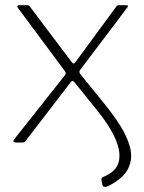

<svg xmlns="http://www.w3.org/2000/svg" viewBox="-20 -550 555 741"><path d="M398 168Q389 172 383 171Q377 170 375 163L372 147Q370 136 378 133Q428 113 438 75.5Q448 38 425.5 -13.5Q403 -65 355 -124L267 -233Q262 -238 259.5 -238Q257 -238 253 -233L78 -5Q75 0 66 0H41Q35 0 32.5 -3Q30 -6 36 -14L230 -259Q234 -264 233.5 -268Q233 -272 230 -276L48 -521Q46 -524 47.5 -527Q49 -530 53 -530H84Q89 -530 91 -529Q93 -528 95 -525L257 -310Q264 -300 271 -310L429 -525Q431 -528 433.5 -529Q436 -530 441 -530H468Q473 -530 473.5 -527.5Q474 -525 472 -522L290 -281Q283 -273 290 -264L384 -148Q416 -109 443.5 -66Q471 -23 482 19.5Q493 62 475 100Q457 138 398 168Z"/></svg>

Font: Libre Franklin Thin
Style: Regular
Weight: 100
Designer: Pablo Impallari, Rodrigo Fuenzalida, Nhung Nguyen
Foundry: Impallari Type
Version: Version 3.000